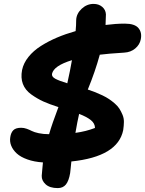

<svg xmlns="http://www.w3.org/2000/svg" viewBox="-20 -799 750 993"><path d="M278.8 173.8Q237.3 173.8 216.1 154.3Q194.8 134.8 195.8 109.9Q196.8 95.7 199.2 71.5Q201.7 47.4 202.1 41Q156.7 38.1 121.8 25.6Q86.9 13.2 66.9 -5.1Q46.9 -23.4 38.1 -45.2Q29.3 -66.9 33.2 -89.8Q36.6 -113.3 49.1 -125.7Q61.5 -138.2 89.8 -138.2Q103.5 -138.2 117.9 -133.1Q132.3 -127.9 144.5 -121.6Q156.7 -115.2 180.4 -110.1Q204.1 -105 233.9 -105Q248.5 -156.2 282.2 -245.1Q234.9 -260.3 204.1 -274.2Q173.3 -288.1 141.8 -310.5Q110.4 -333 98.4 -364.7Q86.4 -396.5 94.2 -437Q101.6 -472.7 127.2 -504.6Q152.8 -536.6 191.7 -561.3Q230.5 -585.9 274.9 -604.7Q319.3 -623.5 371.1 -638.2Q374 -668 374 -695.8Q375.5 -728.5 402.3 -753.7Q429.2 -778.8 463.9 -778.8Q490.7 -778.8 508.5 -763.7Q526.4 -748.5 527.8 -725.1Q527.8 -708 525.9 -669.9Q579.1 -676.8 625 -676.8Q676.8 -676.8 696 -653.8Q715.3 -630.9 708 -595.2Q702.6 -567.9 679.4 -548.3Q656.2 -528.8 623 -526.9Q537.1 -521.5 496.1 -516.1Q472.2 -428.7 434.1 -335.9Q455.1 -329.1 472.9 -322Q490.7 -314.9 510 -305.7Q529.3 -296.4 544.2 -286.4Q559.1 -276.4 574 -263.4Q588.9 -250.5 597.7 -236.6Q606.4 -222.7 613.8 -205.1Q621.1 -187.5 620.8 -168.2Q620.6 -148.9 617.2 -126Q589.4 11.2 349.1 36.1Q348.1 48.3 345.7 69.3Q343.3 90.3 342.8 96.2Q335.9 136.7 320.8 155.3Q305.7 173.8 278.8 173.8ZM249 -417Q246.6 -402.3 265.9 -391.8Q285.2 -381.3 328.1 -368.2Q343.3 -436.5 352.1 -487.8Q257.8 -459 249 -417ZM471.2 -137.2Q471.2 -160.6 450 -177.7Q428.7 -194.8 389.2 -210Q380.4 -171.9 370.1 -111.8Q424.3 -119.1 471.2 -137.2Z"/></svg>

Font: Shantell Sans Bouncy
Style: Bold Italic
Weight: 700
Italic angle: -11.31°
Designer: Stephen Nixon, Anya Danilova, Shantell Martin
Foundry: Arrow Type
Version: Version 1.006;[9816181b4]